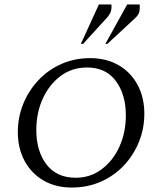

<svg xmlns="http://www.w3.org/2000/svg" viewBox="-20 -832 728 862"><path d="M302 10Q230 10 175.5 -21.5Q121 -53 90.5 -109.5Q60 -166 60 -239Q60 -306 84.5 -366Q109 -426 153 -472.5Q197 -519 256 -545Q315 -571 385 -571Q458 -571 513 -539Q568 -507 598 -450.5Q628 -394 628 -321Q628 -255 604 -195.5Q580 -136 536.5 -89.5Q493 -43 433 -16.5Q373 10 302 10ZM320 -34Q386 -34 437 -72.5Q488 -111 516.5 -174.5Q545 -238 545 -314Q545 -408 500 -468.5Q455 -529 371 -529Q304 -529 253 -491.5Q202 -454 172.5 -390Q143 -326 143 -248Q143 -154 188.5 -94Q234 -34 320 -34ZM343 -635 424 -812H480Q482 -797 478 -782Q474 -767 457 -749L353 -635ZM453 -635 551 -812H607Q609 -797 606 -781Q603 -765 585 -749L462 -635Z"/></svg>

Font: Spectral SC
Style: Italic
Weight: 400
Italic angle: -10°
Designer: Jean-Baptiste Levee
Foundry: Production Type
Version: Version 2.001